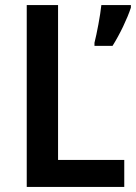

<svg xmlns="http://www.w3.org/2000/svg" viewBox="-20 -734 534 754"><path d="M85 0H468V-106H208V-714H85ZM494 -704V-714H378C374 -674 360 -601 351 -566V-554H422C451 -600 480 -661 494 -704Z"/></svg>

Font: Noto Sans Kannada SemiCondensed SemiBold
Style: Regular
Weight: 600
Width: 4
Designer: Jelle Bosma - Monotype Design Team
Foundry: Monotype Imaging Inc.
Version: Version 2.005